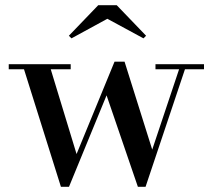

<svg xmlns="http://www.w3.org/2000/svg" viewBox="-20 -706 820 736"><path d="M762 -460V-440.5H689L538 10H508.5L388.5 -340.5L244.5 10H213.5L72 -440.5H13.5V-460H251V-440.5H174.5L273.5 -115.5L419 -469.5H457.5L563.5 -132.5L666.5 -440.5H576V-460ZM254 -559 244 -569 356.5 -686H427.5L540 -569L530 -559L391.5 -634Z"/></svg>

Font: Bodoni Moda Medium
Style: Regular
Weight: 500
Designer: Owen Earl
Foundry: indestructible type
Version: Version 2.005